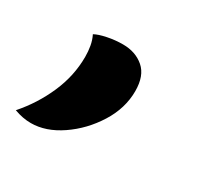

<svg xmlns="http://www.w3.org/2000/svg" viewBox="-114 -173 379 368"><g transform="rotate(30 75.0 11.5)"><path d="M-12 121Q-30 121 -49 114Q-20 81 -2.5 41Q15 1 15 -41Q15 -53 13 -64.5Q11 -76 6 -86Q15 -91 32 -94.5Q49 -98 66 -98Q94 -98 112.5 -82Q131 -66 131 -32Q131 6 109 41Q87 76 54 98.5Q21 121 -12 121Z"/></g></svg>

Font: Sansita Swashed
Style: Regular
Weight: 400
Designer: Pablo Cosgaya
Foundry: Omnibus-Type
Version: Version 1.003; ttfautohint (v1.8.3)